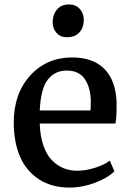

<svg xmlns="http://www.w3.org/2000/svg" viewBox="-20 -827 580 858"><path d="M290.5 11.2Q210 11.2 153.1 -26.4Q96.2 -64 68.8 -128.7Q41.5 -193.4 41.5 -279.8Q41.5 -408.7 115 -489.5Q188.5 -570.3 302.7 -570.3Q395 -570.3 445.8 -519.8Q496.6 -469.2 501 -372.1Q502 -302.2 495.6 -274.9H157.7V-272Q159.7 -217.8 173.8 -176.8Q188 -135.7 211.2 -111.8Q234.4 -87.9 262.7 -75.9Q291 -64 323.7 -64Q363.8 -64 405.8 -77.6Q447.8 -91.3 470.7 -109.4L491.2 -61.5Q461.4 -31.7 404.8 -10.3Q348.1 11.2 290.5 11.2ZM278.3 -511.7Q225.1 -511.7 193.6 -471.2Q162.1 -430.7 157.7 -333.5H384.3Q385.7 -352.5 385.7 -374Q385.3 -434.1 359.4 -472.9Q333.5 -511.7 278.3 -511.7ZM278.3 -660.6Q250 -660.6 232.7 -679.9Q215.3 -699.2 215.3 -728Q215.3 -761.2 234.4 -784.2Q253.4 -807.1 288.1 -807.1H288.6Q318.8 -807.1 336.7 -786.9Q354.5 -766.6 354.5 -738.8Q354.5 -704.1 335 -682.4Q315.4 -660.6 278.8 -660.6Z"/></svg>

Font: HaufeMerriweather
Style: Regular
Weight: 400
Designer: Eben Sorkin ( eben@eyebytes.com )
Foundry: Eben Sorkin
Version: Version 1.56